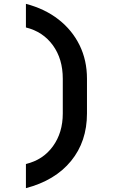

<svg xmlns="http://www.w3.org/2000/svg" viewBox="-20 -860 640 1000"><path d="M115 120V-6Q204 -27 255.5 -98Q307 -169 307 -269V-450Q307 -553 255.5 -624Q204 -695 115 -717V-840Q214 -814 285 -758.5Q356 -703 394.5 -624.5Q433 -546 433 -450V-269Q433 -123 350 -21.5Q267 80 115 120Z"/></svg>

Font: NKDuy Mono
Style: Bold
Weight: 700
Monospace: yes
Designer: NKDuy
Foundry: NKDuy
Version: Version 2.251; ttfautohint (v1.8.4.7-5d5b)